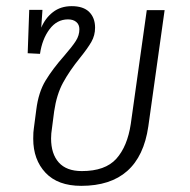

<svg xmlns="http://www.w3.org/2000/svg" viewBox="-20 -595 616 624"><path d="M515 -562 462 -184Q434 9 244 9Q168 9 128 -33.5Q88 -76 88 -144Q88 -167 90 -178L98 -239Q105 -295 128 -333Q151 -371 189 -414Q215 -444 226.5 -462Q238 -480 238 -500Q238 -515 228 -523.5Q218 -532 201 -532Q165 -532 141 -500Q117 -468 110 -420L70 -422L75 -563H118L114 -505Q127 -536 152 -555.5Q177 -575 213 -575Q251 -575 270 -556Q289 -537 289 -505Q289 -480 277 -459Q265 -438 240 -407Q206 -365 185 -326.5Q164 -288 156 -233L149 -179Q146 -161 146 -145Q146 -95 171 -67Q196 -39 246 -39Q322 -39 358 -79Q394 -119 405 -192L457 -562Z"/></svg>

Font: FiraGO Light
Style: Italic
Weight: 300
Italic angle: -8°
Designer: bBox Type GmbH
Foundry: bBox Type GmbH
Version: Version 1.001